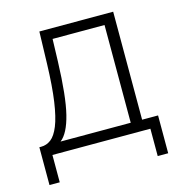

<svg xmlns="http://www.w3.org/2000/svg" viewBox="-98 -607 764 814"><g transform="rotate(-15 284.5 -200.0)"><path d="M20 120V-46H28Q52 -46 71.5 -61Q91 -76 106 -113Q121 -150 130.5 -215Q140 -280 143 -380L147 -520H471V-46H541V120H495V0H65V120ZM113 -46H421V-475H193L190 -377Q185 -225 166 -148.5Q147 -72 113 -46Z"/></g></svg>

Font: Raleway Light
Style: Regular
Weight: 300
Designer: Matt McInerney, Pablo Impallari, Rodrigo Fuenzalida
Foundry: Matt McInerney, Pablo Impallari, Rodrigo Fuenzalida
Version: Version 4.026